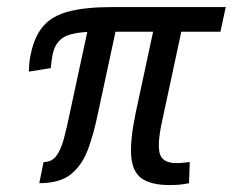

<svg xmlns="http://www.w3.org/2000/svg" viewBox="-20 -520 661 545"><path d="M620.8 -500 605.7 -430H252.7Q191.2 -430 163.8 -415.9Q136.5 -401.8 129 -363.7Q127.2 -354.7 126.2 -346.2Q125.2 -337.7 124.2 -326.7L62 -316.7Q62.2 -330.7 63.4 -342.8Q64.7 -354.8 68.2 -370.3Q78.8 -418.7 103.8 -447Q128.7 -475.3 176.2 -487.7Q223.8 -500 300.8 -500ZM423.2 -470H503.2L438.2 -167Q425.7 -105.5 434.5 -81.2Q443.3 -57 481.5 -57Q490.5 -57 499.1 -58Q507.7 -59 518.7 -60L516.5 0Q501.5 3 489.3 4.2Q477.2 5.3 461.7 5.3Q408.3 5.3 381.9 -13.8Q355.5 -32.8 352.3 -77.9Q349.2 -123 365.2 -200ZM103.7 -60Q126.7 -60 139.6 -77.1Q152.5 -94.2 161 -125.1Q169.5 -156 177.5 -196L236.5 -470H316.5L257.5 -196Q246.5 -142 230.3 -97.5Q214.2 -53 182.7 -26.5Q151.2 0 91.5 0Z"/></svg>

Font: Epunda Slab Light
Style: Italic
Weight: 300
Italic angle: -12°
Designer: Simon Atzbach
Foundry: typofactur
Version: Version 1.102